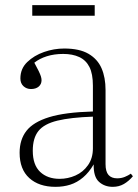

<svg xmlns="http://www.w3.org/2000/svg" viewBox="-20 -710 535 744"><path d="M195 14Q131 14 93.5 -20Q56 -54 56 -118Q56 -169 82.5 -203Q109 -237 170.5 -256Q232 -275 340 -278V-378Q340 -424 326.5 -450.5Q313 -477 287 -489Q261 -501 225 -501Q190 -501 161.5 -492Q133 -483 113 -467Q124 -447 130 -434.5Q136 -422 138.5 -414Q141 -406 141 -399Q141 -384 130 -374.5Q119 -365 100 -365Q83 -365 71 -376Q59 -387 59 -406Q59 -444 85.5 -469.5Q112 -495 150.5 -508.5Q189 -522 229 -522Q288 -522 323 -501.5Q358 -481 373.5 -445.5Q389 -410 389 -361V-74Q389 -45 400.5 -32Q412 -19 434 -19Q450 -19 463.5 -24.5Q477 -30 487 -37L495 -27Q479 -8 460 3Q441 14 417 14Q385 14 363.5 -5.5Q342 -25 343 -73Q325 -42 302 -22.5Q279 -3 252.5 5.5Q226 14 195 14ZM211 -17Q243 -17 272.5 -30Q302 -43 321 -70Q340 -97 340 -135V-258Q254 -255 202.5 -242.5Q151 -230 129 -202.5Q107 -175 107 -126Q107 -71 135.5 -44Q164 -17 211 -17ZM105 -649V-690H347V-649Z"/></svg>

Font: Literata 60pt ExtraLight
Style: Regular
Weight: 250
Designer: Latin by Veronika Burian and Jose Scaglione. Greek by Irene Vlachou. Cyrillic by Vera Evstafieva.
Foundry: TypeTogether
Version: Version 3.103;gftools[0.9.29]